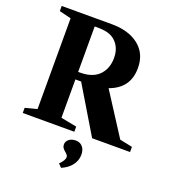

<svg xmlns="http://www.w3.org/2000/svg" viewBox="-177 -904 1168 1298"><g transform="rotate(20 407.0 -255.0)"><path d="M42 0V-37L127 -59V-712L42 -733V-770H403Q524 -770 597 -712.5Q670 -655 670 -551Q670 -406 530 -356L723 -56L814 -37V0H541L340 -335H299V-59L413 -37V0ZM299 -389H313Q409 -389 455 -443Q495 -489 495 -561Q495 -613 471.5 -650Q448 -687 408 -703Q375 -716 320 -716H299ZM412 260 389 236Q423 204 423 178Q423 165 399.5 146.5Q376 128 376 105Q376 82 395 67Q414 52 443 52Q474 52 492.5 73Q511 94 511 130Q511 172 485 206Q459 240 412 260Z"/></g></svg>

Font: Libre Caslon Text
Style: Bold
Weight: 700
Designer: Pablo Impallari, Rodrigo Fuenzalida
Foundry: Pablo Impallari, Rodrigo Fuenzalida
Version: Version 1.002